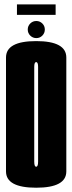

<svg xmlns="http://www.w3.org/2000/svg" viewBox="-20 -872 338 896"><path d="M148.8 4Q8 4 8 -72.2Q8 -148.5 8 -337.8Q8 -526.8 8 -603.5Q8 -680.2 148.8 -680.2Q289.5 -680.2 289.5 -603.4Q289.5 -526.5 289.5 -337.8Q289.5 -148.5 289.5 -72.2Q289.5 4 148.8 4ZM148.8 -94Q157.8 -94 157.8 -117.5Q157.8 -141 157.8 -337.8Q157.8 -538 157.8 -560.1Q157.8 -582.2 148.8 -582.2Q139.8 -582.2 139.8 -560.1Q139.8 -538 139.8 -337.8Q139.8 -141 139.8 -117.5Q139.8 -94 148.8 -94ZM149.5 -694.2Q133 -694.2 121.2 -705.9Q109.5 -717.6 109.5 -734.2Q109.5 -750.8 121.2 -762.4Q132.9 -774 149.5 -774Q165.9 -774 177.6 -762.4Q189.2 -750.8 189.2 -734.3Q189.2 -717.8 177.7 -706Q166.1 -694.2 149.5 -694.2ZM59.1 -802.5V-851.5H239.6V-802.5Z"/></svg>

Font: Anybody UltraCondensed Thin
Style: Regular
Weight: 100
Width: 1
Designer: Tyler Finck
Foundry: Etcetera Type Company
Version: Version 1.110